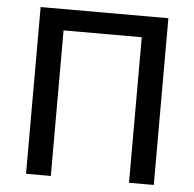

<svg xmlns="http://www.w3.org/2000/svg" viewBox="-51 -744 804 795"><g transform="rotate(5 351.5 -346.5)"><path d="M86 0V-693H617V0H514V-605H189V0Z"/></g></svg>

Font: Ubuntu Sans Medium
Style: Regular
Weight: 500
Designer: Dalton Maag Ltd
Foundry: Dalton Maag Ltd
Version: Version 1.006; ttfautohint (v1.8.4.7-5d5b)